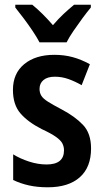

<svg xmlns="http://www.w3.org/2000/svg" viewBox="-20 -786 440 816"><path d="M367 -155Q367 -75 319 -32.5Q271 10 183 10Q139 10 103 2Q67 -6 36 -21V-130Q65 -112 103 -99.5Q141 -87 178 -87Q252 -87 252 -147Q252 -163 245 -176.5Q238 -190 217.5 -204.5Q197 -219 158 -237Q99 -267 67 -304Q35 -341 35 -404Q35 -474 83 -513.5Q131 -553 211 -553Q253 -553 289.5 -543Q326 -533 362 -513L327 -424Q299 -440 271 -450Q243 -460 213 -460Q182 -460 165 -446Q148 -432 148 -408Q148 -392 155.5 -379.5Q163 -367 183.5 -354Q204 -341 242 -321Q299 -291 333 -255Q367 -219 367 -155ZM148 -606Q137 -627 119 -654Q101 -681 81 -707.5Q61 -734 45 -754V-766H117Q159 -732 205 -679Q229 -707 250.5 -727Q272 -747 295 -766H366V-754Q350 -735 330.5 -708.5Q311 -682 292.5 -655Q274 -628 263 -606Z"/></svg>

Font: Noto Sans Condensed SemiBold
Style: Regular
Weight: 600
Width: 3
Designer: Monotype Design Team
Foundry: Monotype Imaging Inc.
Version: Version 2.013; ttfautohint (v1.8.4.7-5d5b)